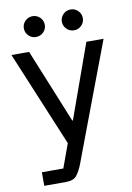

<svg xmlns="http://www.w3.org/2000/svg" viewBox="-96 -740 689 999"><g transform="rotate(-10 248.5 -240.0)"><path d="M55 200V128.3H168.3L214.2 2.5L5 -500H98.3L257.5 -109.2H260.8L400.8 -500H491.7L303.3 0L259.2 117.5Q244.2 156.7 227.1 178.3Q210 200 170 200ZM349.2 -570Q325.8 -570 309.6 -586.2Q293.3 -602.5 293.3 -625Q293.3 -647.5 309.6 -663.8Q325.8 -680 349.2 -680Q371.7 -680 387.9 -663.8Q404.2 -647.5 404.2 -625Q404.2 -602.5 387.9 -586.2Q371.7 -570 349.2 -570ZM147.5 -570Q125 -570 108.8 -586.2Q92.5 -602.5 92.5 -625Q92.5 -647.5 108.8 -663.8Q125 -680 147.5 -680Q170.8 -680 187.1 -663.8Q203.3 -647.5 203.3 -625Q203.3 -602.5 187.1 -586.2Q170.8 -570 147.5 -570Z"/></g></svg>

Font: Funnel Sans Light
Style: Regular
Weight: 400
Version: Version 1.000